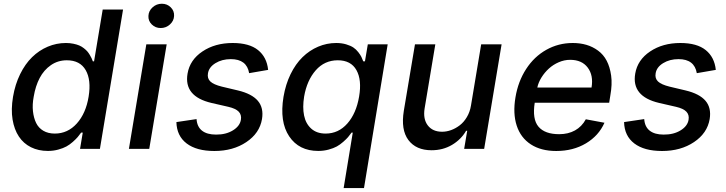

<svg xmlns="http://www.w3.org/2000/svg" viewBox="-20 -777 3788 1002"><path d="M230.1 10.7Q180.4 10.7 141.5 -8.7Q102.6 -28.1 78.5 -64.5Q54.3 -100.9 45.6 -153.2Q36.9 -205.6 47.9 -271.7Q58.9 -336.6 85 -389.9Q111.2 -443.2 147.5 -478.7Q183.9 -514.2 229.2 -533.4Q274.5 -552.6 323.9 -552.6Q344.8 -552.6 362.9 -548.8Q381 -545.1 393.8 -539.6Q406.6 -534.1 417.6 -525.4Q428.6 -516.7 435.4 -509.1Q442.1 -501.4 448.5 -490.6Q454.9 -479.8 457.9 -473.2Q460.9 -466.6 464.5 -457H470.9L516 -727.3H622.2L501.4 0H397.7L411.9 -84.9H403.4Q393.8 -71.4 385.1 -61.3Q376.4 -51.1 360.1 -36.6Q343.8 -22 326.5 -12.6Q309.3 -3.2 283.9 3.7Q258.5 10.7 230.1 10.7ZM266 -79.9Q333.5 -79.9 380.9 -132.6Q428.3 -185.4 442.5 -272.7Q456.7 -359.7 427.2 -411Q397.7 -462.4 328.8 -462.4Q282.3 -462.4 245.7 -437.1Q209.2 -411.9 187.1 -370Q165.1 -328.1 155.9 -272.7Q148.1 -231.5 152 -196.4Q155.9 -161.2 168.5 -135.3Q181.1 -109.4 206.1 -94.6Q231.2 -79.9 266 -79.9Z M652.7 0 743.6 -545.5H849.8L758.9 0ZM818.5 -630.7Q791.2 -630.7 772.2 -649.3Q753.2 -668 754.6 -693.9Q755.7 -720.2 776.3 -738.8Q796.9 -757.5 824.6 -757.5Q852.3 -757.5 871.1 -738.8Q889.9 -720.2 888.5 -693.9Q887.4 -668 866.8 -649.3Q846.2 -630.7 818.5 -630.7Z M1379.3 -412.3 1280.2 -395.2Q1267.8 -468.4 1184.7 -468.4Q1138.5 -468.4 1104.4 -447.4Q1070.3 -426.5 1065.3 -394.2Q1060.7 -367.9 1077.8 -351.7Q1094.8 -335.6 1137.8 -324.9L1221.6 -305Q1294.4 -287.6 1325.6 -250.9Q1356.9 -214.1 1347.3 -155.5Q1334.9 -82 1265.6 -35.5Q1196.4 11 1098.7 11Q1005.7 11 954 -28.4Q902.3 -67.8 900.6 -139.9L1005.7 -155.5Q1008.5 -115.4 1034.4 -95Q1060.4 -74.6 1107.2 -74.6Q1159.1 -74.2 1195.5 -96.6Q1231.9 -119 1237.2 -152Q1241.5 -177.6 1225.9 -194.1Q1210.2 -210.6 1171.9 -219.5L1083.8 -239.7Q938.2 -273.8 958.8 -393.1Q970.9 -464.5 1036.6 -508.5Q1102.3 -552.6 1194.2 -552.6Q1280.9 -552.6 1326.7 -515.6Q1372.5 -478.7 1379.3 -412.3Z M1879.6 204.5H1773.4L1821 -84.9H1814.6Q1804.7 -71 1796.2 -61.1Q1787.6 -51.1 1771.1 -36.6Q1754.6 -22 1737.6 -12.6Q1720.5 -3.2 1695 3.7Q1669.4 10.7 1641 10.7Q1540.1 10.7 1489.2 -65.5Q1438.2 -141.7 1459.5 -271.7Q1470.5 -336.6 1496.4 -389.9Q1522.4 -443.2 1558.8 -478.7Q1595.2 -514.2 1640.3 -533.4Q1685.4 -552.6 1734.7 -552.6Q1763.5 -552.6 1786.9 -545.5Q1810.4 -538.4 1824.4 -528.9Q1838.4 -519.5 1849.8 -504.8Q1861.2 -490.1 1865.9 -480.3Q1870.7 -470.5 1875.7 -457H1884.6L1899.5 -545.5H2003.2ZM1854 -272.7Q1869 -359.7 1840.2 -411Q1811.4 -462.4 1742.9 -462.4Q1673.7 -462.4 1627.7 -410Q1581.7 -357.6 1567.1 -272.7Q1558.2 -217 1566.9 -174.2Q1575.6 -131.4 1604.4 -105.6Q1633.2 -79.9 1679.3 -79.9Q1746.4 -79.9 1792.8 -132.5Q1839.1 -185 1854 -272.7Z M2437.9 -226.2 2491.1 -545.5H2597.7L2506.7 0H2402.3L2418.3 -94.5H2412.6Q2386 -48.7 2338.8 -20.8Q2291.5 7.1 2232.2 7.1Q2151.3 7.1 2111.3 -46.2Q2071.4 -99.4 2087.4 -198.5L2145.6 -545.5H2251.8L2196 -211.3Q2187.1 -155.9 2212.4 -122.7Q2237.6 -89.5 2287.3 -89.5Q2310.4 -89.5 2334 -98Q2357.6 -106.5 2379.1 -122.9Q2400.6 -139.2 2416.5 -166Q2432.5 -192.8 2437.9 -226.2Z M2882.8 11Q2803.3 11 2750.2 -23.6Q2697.1 -58.2 2676.5 -121.6Q2655.9 -185 2670.1 -269.2Q2683.9 -352.3 2725.7 -416.7Q2767.4 -481.2 2830.8 -516.9Q2894.2 -552.6 2969.1 -552.6Q3007.5 -552.6 3040.3 -543Q3073.2 -533.4 3101.2 -512.8Q3129.3 -492.2 3146.1 -460Q3163 -427.9 3169.4 -382.6Q3175.8 -337.4 3165.1 -278.4L3159.1 -240.8H2770.6Q2757.1 -154.8 2790.3 -115.8Q2823.5 -76.7 2898.4 -76.7Q2945.3 -76.7 2980.8 -96.4Q3016.3 -116.1 3037.3 -154.5L3134.6 -136.4Q3104.8 -68.9 3038 -28.9Q2971.2 11 2882.8 11ZM2784.1 -320.3H3067.1Q3077.8 -383.5 3047.2 -424.2Q3016.7 -464.8 2955.3 -464.8Q2925.1 -464.8 2896 -452.2Q2866.8 -439.6 2844.5 -419.2Q2822.1 -398.8 2805.9 -372.9Q2789.8 -346.9 2784.1 -320.3Z M3715.6 -412.3 3616.5 -395.2Q3604 -468.4 3521 -468.4Q3474.8 -468.4 3440.7 -447.4Q3406.6 -426.5 3401.6 -394.2Q3397 -367.9 3414.1 -351.7Q3431.1 -335.6 3474.1 -324.9L3557.9 -305Q3630.7 -287.6 3661.9 -250.9Q3693.2 -214.1 3683.6 -155.5Q3671.2 -82 3601.9 -35.5Q3532.7 11 3435 11Q3342 11 3290.3 -28.4Q3238.6 -67.8 3236.9 -139.9L3342 -155.5Q3344.8 -115.4 3370.7 -95Q3396.7 -74.6 3443.5 -74.6Q3495.4 -74.2 3531.8 -96.6Q3568.2 -119 3573.5 -152Q3577.8 -177.6 3562.1 -194.1Q3546.5 -210.6 3508.2 -219.5L3420.1 -239.7Q3274.5 -273.8 3295.1 -393.1Q3307.2 -464.5 3372.9 -508.5Q3438.6 -552.6 3530.5 -552.6Q3617.2 -552.6 3663 -515.6Q3708.8 -478.7 3715.6 -412.3Z"/></svg>

Font: Karasuma Gothic
Style: Medium Italic
Weight: 500
Italic angle: 9.39998°
Designer: Rasmus Andersson / Ryoko Nishizuka
Foundry: Genbu
Version: Version 1.00